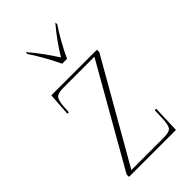

<svg xmlns="http://www.w3.org/2000/svg" viewBox="-234 -840 914 914"><g transform="rotate(-45 223.5 -383.0)"><path d="M62 0V-16L350 -521H142Q103 -521 92 -507Q81 -493 79 -452L77 -420H67L75 -536H382V-520L93 -15H310Q349 -15 359.5 -29Q370 -43 371 -85L373 -138H383L378 0ZM218 -606Q202 -640 178 -683Q154 -726 134 -755V-766H136Q167 -729 189.5 -698Q212 -667 235 -631Q257 -667 279 -698Q301 -729 332 -766H334V-755Q314 -726 290 -683Q266 -640 251 -606Z"/></g></svg>

Font: Noto Serif Display SemiCondensed Thin
Style: Regular
Weight: 100
Width: 4
Designer: Monotype Design Team
Foundry: Monotype Imaging Inc.
Version: Version 2.009